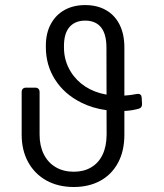

<svg xmlns="http://www.w3.org/2000/svg" viewBox="-20 -742 658 772"><path d="M166.5 -16.3Q119 -43 93 -90.6Q67.1 -138.1 67.1 -200.6V-371.8Q67.1 -380.3 71.7 -384.9Q76.3 -389.6 84.9 -389.6H121.4Q130 -389.6 134.6 -384.9Q139.2 -380.3 139.2 -371.8V-200.6Q139.2 -155.5 156.1 -121.8Q172.9 -88.1 204 -69.8Q235.1 -51.5 276.6 -51.5Q317.1 -51.5 346.2 -68.9Q376.1 -86.3 392.2 -119.7Q408.4 -153.1 408.7 -200.6L408.4 -299Q352.6 -306.5 307.2 -329.2Q239.3 -362.9 201.9 -421.2Q164.4 -479.4 164.4 -552.2V-557.9Q164.4 -609.4 184.7 -646Q204.5 -682.5 240.1 -702.1Q275.6 -721.6 322.4 -721.6Q370.7 -721.6 406.2 -701.3Q441.8 -681.1 460.9 -642.8Q480.1 -604.4 480.1 -551.1V-357.6Q503.6 -359 529.5 -364Q533.7 -364.7 535.2 -364.7Q541.5 -364.7 545.5 -360.8Q549.4 -356.9 549.7 -349.1L551.1 -324.9Q552.2 -308.9 537.3 -304.7Q510.3 -297.2 480.1 -295.8V-200.6Q480.1 -134.9 454.5 -87.4Q429 -40.1 383.2 -15.1Q337.4 9.9 276.6 9.9Q214.1 9.9 166.5 -16.3ZM264.6 -453.5Q286.6 -417.6 323.3 -393.8Q360.1 -370 408.4 -361.5L408 -550.1Q408 -605.1 386.2 -632.1Q364.3 -659.1 322.4 -659.1Q282.3 -659.1 259.8 -633.7Q237.2 -608.3 237.2 -556.8V-550.8Q237.2 -497.5 264.6 -453.5Z"/></svg>

Font: DeltaSans Light
Style: Regular
Weight: 300
Designer: Rasmus Andersson
Foundry: rsms
Version: Version 3.012